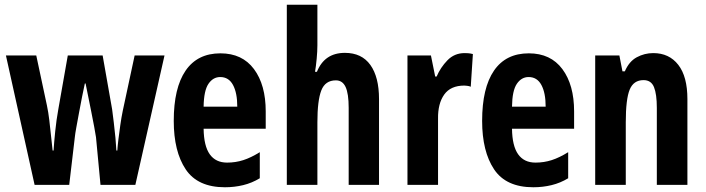

<svg xmlns="http://www.w3.org/2000/svg" viewBox="-20 -780 2979 810"><path d="M385 -201Q383 -215 377.5 -244.5Q372 -274 365 -309Q358 -344 351.5 -376Q345 -408 341 -428H338Q333 -406 326.5 -373Q320 -340 313.5 -305Q307 -270 302 -242.5Q297 -215 296 -204L272 0H126L5 -546H133L178 -335Q184 -307 188 -273Q192 -239 195.5 -205Q199 -171 202 -145H206Q208 -178 213 -226.5Q218 -275 226 -319L266 -546H413L453 -319Q456 -296 460 -263.5Q464 -231 467 -199Q470 -167 471 -145H475Q476 -163 479.5 -191.5Q483 -220 487.5 -252Q492 -284 498 -313L548 -546H674L551 0H404Z M910 -555Q1002 -555 1051.5 -488.5Q1101 -422 1101 -310V-237H839Q840 -164 865 -129Q890 -94 938 -94Q974 -94 1006.5 -104.5Q1039 -115 1076 -138V-28Q1043 -8 1006 1Q969 10 929 10Q814 10 763.5 -65.5Q713 -141 713 -270Q713 -409 763 -482Q813 -555 910 -555ZM909 -455Q879 -455 859.5 -426.5Q840 -398 839 -330H981Q981 -388 963 -421.5Q945 -455 909 -455Z M1319 -589Q1319 -564 1316 -532Q1313 -500 1309 -477H1317Q1349 -557 1435 -557Q1506 -557 1542.5 -506Q1579 -455 1579 -362V0H1451V-325Q1451 -385 1438 -413Q1425 -441 1397 -441Q1352 -441 1335.5 -398.5Q1319 -356 1319 -264V0H1190V-760H1319Z M1940 -556Q1946 -556 1954.5 -555.5Q1963 -555 1975 -552L1966 -414Q1960 -417 1950.5 -418Q1941 -419 1939 -419Q1881 -419 1854 -381Q1827 -343 1828 -279V0H1699V-546H1798L1816 -457H1822Q1838 -495 1867.5 -525.5Q1897 -556 1940 -556Z M2211 -555Q2303 -555 2352.5 -488.5Q2402 -422 2402 -310V-237H2140Q2141 -164 2166 -129Q2191 -94 2239 -94Q2275 -94 2307.5 -104.5Q2340 -115 2377 -138V-28Q2344 -8 2307 1Q2270 10 2230 10Q2115 10 2064.5 -65.5Q2014 -141 2014 -270Q2014 -409 2064 -482Q2114 -555 2211 -555ZM2210 -455Q2180 -455 2160.5 -426.5Q2141 -398 2140 -330H2282Q2282 -388 2264 -421.5Q2246 -455 2210 -455Z M2736 -556Q2803 -556 2841.5 -506.5Q2880 -457 2880 -362V0H2751V-325Q2751 -383 2739 -412.5Q2727 -442 2695 -442Q2653 -442 2636.5 -402Q2620 -362 2620 -264V0H2491V-546H2593L2606 -479H2616Q2634 -521 2666.5 -538.5Q2699 -556 2736 -556Z"/></svg>

Font: Noto Sans Gujarati UI ExtraCondensed
Style: Bold
Weight: 700
Width: 2
Designer: Jelle Bosma - Monotype Design Team, Universal Thirst
Foundry: Monotype Imaging Inc.
Version: Version 2.106; ttfautohint (v1.8.4.7-5d5b)